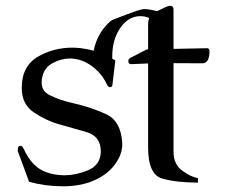

<svg xmlns="http://www.w3.org/2000/svg" viewBox="-20 -632 783 664"><path d="M243.2 -466.8Q271.5 -465.3 304.2 -456.5Q314.9 -515.1 359.4 -556.6Q365.7 -562.5 378.9 -567.1Q392.1 -571.8 418 -582Q433.1 -587.9 451.7 -594.2Q470.2 -600.6 481 -600.6Q500 -599.6 522.9 -593.3Q527.8 -595.7 534.2 -598.6Q540.5 -601.6 547.9 -605.5Q561 -611.8 568.8 -611.8Q580.1 -611.8 580.1 -599.1V-462.9L696.8 -465.3H697.3Q704.6 -465.3 704.6 -452.1Q704.6 -445.8 702.6 -436Q697.8 -413.1 680.2 -413.1L580.1 -413.6V-107.4Q580.1 -63 611.3 -41Q642.6 -19 664.6 -16.1V-0.5Q591.3 -0.5 541.7 -14.2Q492.2 -27.8 492.2 -122.1V-412.6Q473.6 -412.1 436.5 -410.2H433.6Q424.3 -410.2 423.8 -419.9V-420.9Q423.8 -428.7 433.1 -433.1Q442.9 -437.5 473.6 -454.1Q485.4 -460 487.8 -460.9Q489.7 -461.4 492.2 -461.4V-544.9Q492.2 -561 496.1 -569.8Q480 -576.2 465.8 -576.2Q422.9 -576.2 394.5 -533.2Q368.2 -493.2 368.2 -437V-429.2Q372.1 -427.2 378.9 -423.3L368.7 -337.9Q367.7 -330.6 360.8 -330.6H359.4Q353.5 -331.1 348.6 -342.3Q331.1 -378.9 297.4 -403.6Q263.7 -428.2 224.6 -429.7H222.7Q192.4 -429.7 163.6 -414.6Q133.3 -398.9 126.5 -366.7Q124 -356 124 -347.2Q124 -316.4 151.4 -303.2Q186 -285.6 231.9 -275.4Q294.9 -261.2 346.7 -237.3Q398.4 -213.4 402.8 -137.2V-132.3Q402.8 -96.2 375 -60.1Q344.7 -21 287.6 -1Q252 10.7 208.5 12.2H195.3Q135.7 12.2 80.6 -3.4L41 -110.8L42.5 -120.6Q43 -127.9 51.3 -127.9H52.2Q57.1 -127 62.5 -116.2Q85 -67.9 117.4 -47.6Q149.9 -27.3 199.7 -25.9H205.6Q240.2 -25.9 281.7 -42Q326.7 -59.6 328.6 -105.5V-108.4Q328.6 -161.1 278.8 -175.3Q227.1 -189.9 188 -201.2Q139.6 -214.4 97.2 -243.2Q55.2 -271.5 55.2 -327.1V-329.6Q55.7 -405.3 113.8 -437.5Q167 -467.3 231.4 -467.3Q237.3 -467.3 243.2 -466.8Z"/></svg>

Font: Caudex
Style: Regular
Weight: 400
Version: Version 1.04